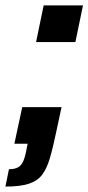

<svg xmlns="http://www.w3.org/2000/svg" viewBox="-54 -530 326 708"><path d="M-34 158 -21 94Q1 94 13.5 86.5Q26 79 33 61.5Q40 44 45 14L48 0H-1L28 -135H173L153 -42Q141 16 129.5 54.5Q118 93 100.5 115.5Q83 138 51 148Q19 158 -34 158ZM79 -375 107 -510H252L224 -375Z"/></svg>

Font: Saira Condensed ExtraBold
Style: Italic
Weight: 800
Width: 3
Italic angle: -12°
Designer: Hector Gatti with collaboration of the Omnibus-Type team
Foundry: Omnibus-Type
Version: Version 1.101